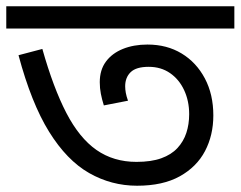

<svg xmlns="http://www.w3.org/2000/svg" viewBox="-30 -642 767 612"><path d="M407 -50Q325 -50 254 -90.5Q183 -131 126.5 -222Q70 -313 29 -466L105 -486Q140 -362 181.5 -282Q223 -202 277.5 -164Q332 -126 405 -126Q452 -126 484 -137.5Q516 -149 535.5 -170Q555 -191 564 -218.5Q573 -246 573 -278Q573 -320 557 -354.5Q541 -389 512 -409Q483 -429 444 -429Q404 -429 386.5 -412Q369 -395 369 -367Q369 -357 371 -346Q373 -335 378 -321L301 -306Q295 -325 291.5 -343Q288 -361 288 -380Q288 -419 307.5 -445.5Q327 -472 361.5 -486Q396 -500 440 -500Q502 -500 549 -471.5Q596 -443 623 -392Q650 -341 650 -274Q650 -211 623.5 -160.5Q597 -110 543 -80Q489 -50 407 -50ZM717 -622V-551H-10V-622Z"/></svg>

Font: ubangla85
Style: Book
Weight: 400
Designer: Jelle Bosma - Monotype Design Team
Foundry: Monotype Imaging Inc.
Version: Version 2.003